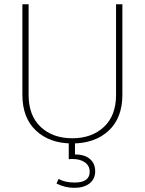

<svg xmlns="http://www.w3.org/2000/svg" viewBox="-20 -670 682 904"><path d="M526.4 -649.9V-223.6Q526.4 -125.5 469.2 -72.3Q412.1 -19 320.3 -19Q228.5 -19 171.6 -72.3Q114.7 -125.5 114.7 -223.6V-649.9H85.4V-223.6Q85.4 -114.7 149.9 -54.7Q214.4 5.4 320.3 5.4Q426.8 5.4 491.5 -54.7Q556.2 -114.7 556.2 -223.6V-649.9ZM428.2 136.2Q428.2 99.6 403.1 78.4Q377.9 57.1 333 57.1V-0.5H303.7V79.6Q308.1 79.1 312.5 78.9Q316.9 78.6 320.8 78.6Q357.9 78.6 380.1 94.7Q402.3 110.8 402.3 138.7Q402.3 189.5 331.1 189.5Q286.1 189.5 255.9 172.4L246.1 194.3Q286.1 214.4 330.1 214.4Q375.5 214.4 401.9 193.4Q428.2 172.4 428.2 136.2Z"/></svg>

Font: Estedad-FD-VF Thin
Style: Regular
Weight: 100
Designer: Amin Abedi
Version: Version 5.0